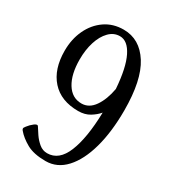

<svg xmlns="http://www.w3.org/2000/svg" viewBox="-181 -826 829 929"><g transform="rotate(30 233.5 -362.0)"><path d="M222.7 8.3Q156.2 8.3 116.7 -13.9Q77.1 -36.1 54.2 -63.5Q46.9 -71.8 50.5 -78.9Q54.2 -85.9 69.8 -103Q86.9 -119.6 95.5 -122.3Q104 -125 106.9 -119.1Q115.7 -104.5 130.4 -83Q145 -61.5 165 -44.9Q185.1 -28.3 210 -28.3Q275.9 -28.3 308.8 -109.1Q341.8 -189.9 345.2 -333Q328.6 -313 301.8 -296.6Q274.9 -280.3 238.3 -280.3Q141.6 -280.3 88.9 -339.1Q36.1 -397.9 36.1 -501Q36.1 -565.9 60.8 -618.2Q85.4 -670.4 129.9 -701.2Q174.3 -731.9 233.4 -731.9Q323.2 -731.9 377 -647.2Q430.7 -562.5 430.7 -394.5Q430.7 -274.4 405.5 -183.8Q380.4 -93.3 333.7 -42.5Q287.1 8.3 222.7 8.3ZM233.4 -319.8Q275.9 -319.8 304 -360.4Q332 -400.9 343.3 -463.9Q335 -578.6 305.9 -637Q276.9 -695.3 233.4 -695.3Q199.2 -695.3 173.6 -668.9Q147.9 -642.6 134 -598.6Q120.1 -554.7 120.1 -501Q120.1 -418 150.4 -368.9Q180.7 -319.8 233.4 -319.8Z"/></g></svg>

Font: Dai Banna SIL
Style: Regular
Weight: 400
Designer: Victor Gaultney
Foundry: SIL International
Version: Version 4.000